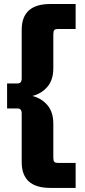

<svg xmlns="http://www.w3.org/2000/svg" viewBox="-20 -752 413 937"><path d="M225.1 165Q85.9 165 85.9 39.1V-198.7Q85.9 -222.7 65.4 -222.7H14.6V-344.7H65.4Q85.9 -344.7 85.9 -368.7V-606.4Q85.9 -732.4 225.1 -732.4H349.1V-610.4H264.6Q249 -610.4 244.6 -605Q240.2 -599.6 240.2 -583V-418.9Q240.2 -362.8 211.9 -329.1Q183.6 -295.4 138.2 -283.7Q183.6 -272 211.9 -238.3Q240.2 -204.6 240.2 -148.4V15.6Q240.2 32.2 244.6 37.6Q249 43 264.6 43H349.1V165Z"/></svg>

Font: Schibsted Grotesk ExtraBold
Style: Regular
Weight: 800
Designer: Bakken & Baeck AS, Henrik Kongsvoll
Foundry: Schibsted ASA
Version: Version 1.100; ttfautohint (v1.8.4.7-5d5b);gftools[0.9.25]